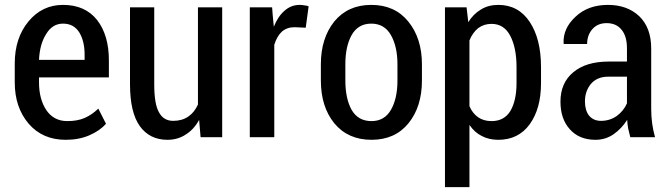

<svg xmlns="http://www.w3.org/2000/svg" viewBox="-20 -558 2725 781"><path d="M247.1 10.7Q153.3 10.7 96.7 -54.7Q40 -121.1 40 -222.7Q40 -229.5 40 -242.2Q40 -256.8 40 -299.8Q40 -403.3 95.7 -470.7Q151.4 -538.1 236.3 -538.1Q326.2 -538.1 375 -476.6Q422.9 -415 422.9 -312.5Q422.9 -289.1 422.9 -243.2Q351.6 -243.2 138.7 -243.2Q138.7 -238.3 138.7 -222.7Q138.7 -154.3 168.9 -109.4Q199.2 -65.4 253.9 -65.4Q294.9 -65.4 324.2 -78.1Q353.5 -90.8 379.9 -116.2Q390.6 -95.7 411.1 -54.7Q386.7 -26.4 343.8 -7.8Q301.8 10.7 247.1 10.7ZM236.3 -461.9Q193.4 -461.9 168 -419.9Q141.6 -378.9 138.7 -314.5Q201.2 -314.5 324.2 -314.5Q324.2 -319.3 324.2 -335Q324.2 -390.6 302.7 -425.8Q280.3 -461.9 236.3 -461.9Z M790 -70.3Q768.6 -31.2 735.4 -10.7Q703.1 10.7 661.1 10.7Q588.9 10.7 548.8 -44.9Q508.8 -100.6 508.8 -215.8Q508.8 -227.5 508.8 -240.2Q508.8 -306.6 508.8 -418.9Q508.8 -446.3 508.8 -528.3Q533.2 -528.3 607.4 -528.3Q607.4 -450.2 607.4 -214.8Q607.4 -133.8 627 -100.6Q645.5 -66.4 684.6 -66.4Q720.7 -66.4 746.1 -84Q770.5 -100.6 785.2 -132.8Q785.2 -264.6 785.2 -528.3Q809.6 -528.3 883.8 -528.3Q883.8 -396.5 883.8 0Q862.3 0 795.9 0Q793.9 -17.6 790 -70.3Z M1223.6 -445.3Q1211.9 -445.3 1177.7 -447.3Q1146.5 -447.3 1126 -428.7Q1106.4 -410.2 1095.7 -376Q1095.7 -251 1095.7 0Q1070.3 0 996.1 0Q996.1 -20.5 996.1 -51.8Q996.1 -145.5 996.1 -331.1Q996.1 -379.9 996.1 -528.3Q1018.6 -528.3 1086.9 -528.3Q1087.9 -508.8 1093.8 -449.2Q1110.4 -491.2 1137.7 -514.6Q1164.1 -538.1 1199.2 -538.1Q1209 -538.1 1218.8 -536.1Q1229.5 -535.2 1235.4 -532.2Q1231.4 -502.9 1223.6 -445.3Z M1285.2 -296.9Q1285.2 -402.3 1339.8 -470.7Q1395.5 -538.1 1490.2 -538.1Q1585.9 -538.1 1640.6 -470.7Q1696.3 -402.3 1696.3 -296.9Q1696.3 -274.4 1696.3 -230.5Q1696.3 -124 1641.6 -56.6Q1586.9 10.7 1491.2 10.7Q1395.5 10.7 1339.8 -56.6Q1285.2 -124 1285.2 -230.5Q1285.2 -235.4 1285.2 -247.1Q1285.2 -250 1285.2 -255.9Q1285.2 -269.5 1285.2 -296.9ZM1384.8 -230.5Q1384.8 -157.2 1410.2 -111.3Q1436.5 -65.4 1491.2 -65.4Q1543.9 -65.4 1570.3 -111.3Q1596.7 -157.2 1596.7 -230.5Q1596.7 -252.9 1596.7 -296.9Q1596.7 -368.2 1570.3 -415Q1543.9 -461.9 1490.2 -461.9Q1436.5 -461.9 1410.2 -415Q1384.8 -369.1 1384.8 -296.9Q1384.8 -274.4 1384.8 -230.5Z M2180.7 -219.7Q2180.7 -116.2 2134.8 -52.7Q2088.9 10.7 2006.8 10.7Q1968.8 10.7 1939.5 -4.9Q1910.2 -19.5 1889.6 -49.8Q1889.6 35.2 1889.6 203.1Q1864.3 203.1 1790 203.1Q1790 179.7 1790 147.5Q1790 27.3 1790 -223.6Q1790 -299.8 1790 -528.3Q1812.5 -528.3 1877.9 -528.3Q1879.9 -512.7 1884.8 -467.8Q1905.3 -501 1936.5 -519.5Q1966.8 -538.1 2006.8 -538.1Q2088.9 -538.1 2134.8 -468.8Q2180.7 -399.4 2180.7 -285.2Q2180.7 -263.7 2180.7 -219.7ZM2081.1 -285.2Q2081.1 -363.3 2055.7 -412.1Q2030.3 -460.9 1979.5 -460.9Q1948.2 -460.9 1924.8 -443.4Q1902.3 -424.8 1889.6 -393.6Q1889.6 -304.7 1889.6 -126Q1902.3 -96.7 1924.8 -81.1Q1947.3 -65.4 1979.5 -65.4Q2031.2 -65.4 2056.6 -107.4Q2081.1 -150.4 2081.1 -219.7Q2081.1 -242.2 2081.1 -285.2Z M2543.9 0Q2539.1 -18.6 2535.2 -35.2Q2532.2 -52.7 2531.2 -70.3Q2508.8 -35.2 2475.6 -11.7Q2442.4 10.7 2402.3 10.7Q2335.9 10.7 2297.9 -32.2Q2259.8 -74.2 2259.8 -144.5Q2259.8 -220.7 2311.5 -263.7Q2363.3 -307.6 2456.1 -307.6Q2480.5 -307.6 2530.3 -307.6Q2530.3 -320.3 2530.3 -361.3Q2530.3 -410.2 2508.8 -436.5Q2487.3 -463.9 2447.3 -463.9Q2411.1 -463.9 2389.6 -439.5Q2368.2 -415 2368.2 -378.9Q2336.9 -378.9 2273.4 -378.9Q2273.4 -379.9 2272.5 -381.8Q2269.5 -442.4 2321.3 -490.2Q2372.1 -538.1 2453.1 -538.1Q2531.2 -538.1 2580.1 -492.2Q2628.9 -445.3 2628.9 -360.4Q2628.9 -278.3 2628.9 -115.2Q2628.9 -85 2632.8 -55.7Q2636.7 -27.3 2644.5 0Q2611.3 0 2543.9 0ZM2424.8 -66.4Q2460 -66.4 2488.3 -85.9Q2516.6 -106.4 2530.3 -137.7Q2530.3 -173.8 2530.3 -246.1Q2510.7 -246.1 2454.1 -246.1Q2409.2 -246.1 2383.8 -216.8Q2359.4 -187.5 2359.4 -145.5Q2359.4 -109.4 2376 -87.9Q2393.6 -66.4 2424.8 -66.4Z"/></svg>

Font: Noto Sans Hebrew DECATHLON 
Style: Regular
Weight: 400
Designer: Monotype Design team
Version: Version 1.03 uh